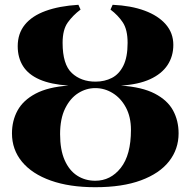

<svg xmlns="http://www.w3.org/2000/svg" viewBox="-20 -771 796 802"><path d="M378 11Q270 11 192 -16.8Q114 -44.5 72 -95.2Q30 -146 30 -214Q30 -267 53.5 -309.8Q77 -352.5 129 -380Q181 -407.5 266 -413.5Q192 -418.5 145.2 -439Q98.5 -459.5 76.2 -494.8Q54 -530 54 -578Q54 -631 83.8 -667.8Q113.5 -704.5 170.2 -725.2Q227 -746 307.5 -751L316.5 -731Q284.5 -707 263 -677Q241.5 -647 241.5 -592Q241.5 -502 280 -466Q318.5 -430 379 -430Q417 -430 447.2 -445.5Q477.5 -461 495.2 -496.5Q513 -532 513 -592Q513 -647 493.2 -677Q473.5 -707 441.5 -731L450.5 -751Q527.5 -747.5 584.2 -726.5Q641 -705.5 672.5 -669.2Q704 -633 704 -583.5Q704 -536 679.8 -499.2Q655.5 -462.5 607 -440.2Q558.5 -418 485 -413.5Q573.5 -407.5 626.5 -380Q679.5 -352.5 702.8 -309.8Q726 -267 726 -214Q726 -148 686.2 -97.2Q646.5 -46.5 569 -17.8Q491.5 11 378 11ZM378 -16Q442 -16 484.5 -69.8Q527 -123.5 527 -228.5Q527 -282.5 506 -321.8Q485 -361 451 -382Q417 -403 378 -403Q340 -403 306.5 -381.8Q273 -360.5 252 -317.8Q231 -275 231 -210.5Q231 -145.5 250 -102.2Q269 -59 302.2 -37.5Q335.5 -16 378 -16Z"/></svg>

Font: Merriweather 144pt Black
Style: Regular
Weight: 900
Version: Version 2.100